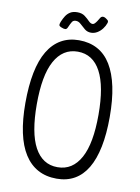

<svg xmlns="http://www.w3.org/2000/svg" viewBox="-93 -898 709 972"><g transform="rotate(10 261.5 -412.0)"><path d="M267 12Q212 12 170.5 -10.5Q129 -33 101 -77Q73 -121 59 -186.5Q45 -252 45 -338Q45 -427 58.5 -494.5Q72 -562 99 -607Q126 -652 166 -675Q206 -698 258 -698Q312 -698 353.5 -675.5Q395 -653 422.5 -608Q450 -563 464 -496.5Q478 -430 478 -342Q478 -255 464.5 -188.5Q451 -122 424.5 -77.5Q398 -33 358.5 -10.5Q319 12 267 12ZM261 -46Q300 -46 329.5 -65Q359 -84 379.5 -121.5Q400 -159 410 -214.5Q420 -270 420 -343Q420 -416 410 -471.5Q400 -527 380 -564.5Q360 -602 330.5 -621Q301 -640 262 -640Q223 -640 193.5 -621Q164 -602 143.5 -564.5Q123 -527 113 -471.5Q103 -416 103 -342Q103 -269 113 -213.5Q123 -158 143 -121Q163 -84 192.5 -65Q222 -46 261 -46ZM225 -836Q249 -836 264 -824.5Q279 -813 289.5 -802Q300 -791 310 -791Q316 -791 321 -796Q326 -801 331.5 -809Q337 -817 342 -826Q347 -835 355 -836Q363 -837 373 -830Q384 -823 385 -818Q386 -813 384 -808Q379 -793 368 -778.5Q357 -764 342 -755Q327 -746 310 -746Q291 -746 277 -757.5Q263 -769 251 -780.5Q239 -792 225 -792Q212 -792 206 -783Q200 -774 190 -751Q186 -742 178.5 -741.5Q171 -741 159 -746Q146 -751 146 -757.5Q146 -764 150 -774Q157 -791 166 -805Q175 -819 189 -827.5Q203 -836 225 -836Z"/></g></svg>

Font: Fredoka Condensed Light
Style: Regular
Weight: 300
Width: 3
Designer: Ben Nathan
Foundry: Milena B. Brandão, Ben Nathan
Version: Version 2.001